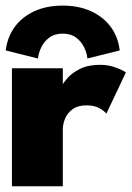

<svg xmlns="http://www.w3.org/2000/svg" viewBox="-21 -648 458 668"><path d="M197.5 0H20.5V-410.5H197.5V-350H195Q200 -361 215.2 -378Q230.5 -395 258.2 -408.8Q286 -422.5 327.5 -422.5Q355.5 -422.5 380.5 -413.5Q405.5 -404.5 417 -396L349 -252.5Q342.5 -262 324.5 -271.8Q306.5 -281.5 280 -281.5Q250 -281.5 231.8 -268.2Q213.5 -255 205.5 -235.5Q197.5 -216 197.5 -198ZM111 -444.5 -1 -472.5Q4.5 -519 30 -554Q55.5 -589 98.2 -608.8Q141 -628.5 197 -628.5Q252 -628.5 294.5 -609.5Q337 -590.5 363.5 -555.5Q390 -520.5 395.5 -472.5L283 -444.5Q281.5 -463 271.8 -483.2Q262 -503.5 243.8 -517.2Q225.5 -531 197 -531Q169 -531 150.5 -517.2Q132 -503.5 122.5 -483.2Q113 -463 111 -444.5Z"/></svg>

Font: League Spartan Thin ExtraBold
Style: Regular
Weight: 800
Version: Version 2.002